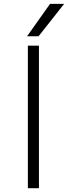

<svg xmlns="http://www.w3.org/2000/svg" viewBox="-20 -992 358 1013"><path d="M127 1V-751H185.5V1ZM318.4 -971.7 183.6 -800.8H123L244.1 -971.7Z"/></svg>

Font: Gen Shin Gothic Light
Style: Regular
Weight: 200
Designer: [Source Han Sans]
Ryoko NISHIZUKA  (kana & ideographs); Paul D. Hunt (Latin, Greek & Cyrillic); Wenlong ZHANG  (bopomofo
Version: Version 1.002.20150607